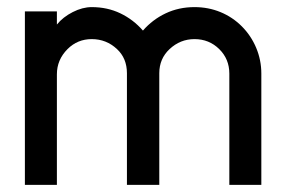

<svg xmlns="http://www.w3.org/2000/svg" viewBox="-20 -520 805 540"><path d="M625 0V-313Q625 -354 596.5 -382Q568 -410 527 -410Q487 -410 457 -382Q428 -355 428 -314V0H337V-314Q337 -356 309 -382Q279 -410 238 -410Q198 -410 170 -382Q140 -352 140 -311V0H50V-488H140V-451Q157 -472 184.5 -486Q212 -500 238 -500Q282 -500 318.5 -482.5Q355 -465 382 -434Q409 -465 446 -482.5Q483 -500 527 -500Q566 -500 600 -486Q634 -472 660 -446Q686 -420 700.5 -385.5Q715 -351 715 -313V0Z"/></svg>

Font: Sulphur Point
Style: Bold
Weight: 700
Designer: Noponies / Dale Sattler
Foundry: Noponies
Version: Version 1.000; ttfautohint (v1.8)